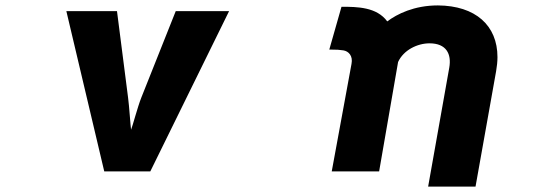

<svg xmlns="http://www.w3.org/2000/svg" viewBox="-20 -569 2040 709"><path d="M365 64H535L826 -528H629L502 -209C488 -174 469 -101 464 -90C462 -102 457 -180 453 -208L412 -528H225Z M1639 -319 1561 120H1736L1812 -306C1815 -324 1817 -341 1817 -358C1817 -475 1736 -548 1597 -549C1509 -549 1446 -517 1410 -490C1371 -543 1300 -544 1241 -544L1196 -386C1226 -386 1234 -385 1248 -383C1267 -380 1284 -363 1278 -333L1205 64H1380L1450 -340C1470 -384 1521 -409 1566 -409C1628 -409 1648 -370 1639 -319Z"/></svg>

Font: LINE Seed JP App_OTF ExtraBold
Style: Regular
Weight: 800
Designer: LINE & Fontrix & Fontworks
Version: Version 1.013